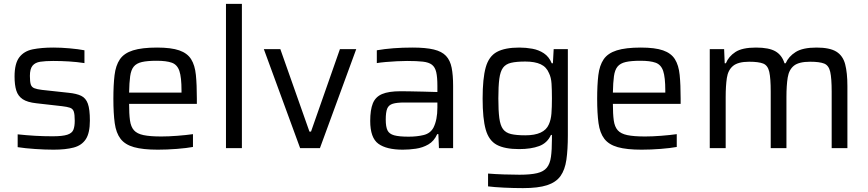

<svg xmlns="http://www.w3.org/2000/svg" viewBox="-20 -763 4472 989"><path d="M256 8Q213 8 161 4.5Q109 1 71 -5V-71Q118 -66 161.5 -63.5Q205 -61 251 -61Q302 -61 326.5 -69Q351 -77 358 -94.5Q365 -112 365 -141Q365 -174 360 -188.5Q355 -203 340.5 -208Q326 -213 300 -216L168 -231Q121 -236 97 -252Q73 -268 64 -296.5Q55 -325 55 -369Q55 -436 79.5 -468Q104 -500 149 -509Q194 -518 255 -518Q294 -518 339 -514Q384 -510 415 -504V-438Q376 -444 335.5 -446.5Q295 -449 254 -449Q214 -449 187.5 -445Q161 -441 147.5 -424.5Q134 -408 134 -372Q134 -342 138.5 -328Q143 -314 157 -308.5Q171 -303 196 -300L334 -285Q374 -281 398 -269.5Q422 -258 432.5 -229Q443 -200 443 -142Q443 -78 422 -46Q401 -14 359.5 -3Q318 8 256 8Z M793 8Q716 8 670 -5Q624 -18 601 -48Q578 -78 571 -128.5Q564 -179 564 -254Q564 -325 570 -375.5Q576 -426 597.5 -457.5Q619 -489 665 -503.5Q711 -518 789 -518Q862 -518 903.5 -503.5Q945 -489 964.5 -458Q984 -427 989 -377Q994 -327 994 -255V-228H645Q645 -176 649.5 -143Q654 -110 670 -92Q686 -74 719.5 -67Q753 -60 811 -60Q847 -60 893 -63.5Q939 -67 974 -72V-6Q942 0 891 4Q840 8 793 8ZM645 -286H915V-296Q915 -365 904 -397.5Q893 -430 865 -440Q837 -450 787 -450Q739 -450 711 -443.5Q683 -437 669 -420Q655 -403 650.5 -370.5Q646 -338 645 -286Z M1144 0V-743H1226V0Z M1526 0 1339 -510H1424L1574 -85H1582L1731 -510H1815L1628 0Z M2055 8Q1971 8 1929 -22.5Q1887 -53 1887 -140Q1887 -197 1900.5 -230.5Q1914 -264 1948 -278.5Q1982 -293 2043 -293Q2057 -293 2090 -292.5Q2123 -292 2162 -291Q2201 -290 2233 -289V-321Q2233 -366 2227 -391.5Q2221 -417 2205 -429.5Q2189 -442 2158 -445.5Q2127 -449 2077 -449Q2054 -449 2024 -447.5Q1994 -446 1966 -443.5Q1938 -441 1921 -438V-504Q2001 -518 2105 -518Q2173 -518 2214.5 -508Q2256 -498 2277.5 -475Q2299 -452 2306.5 -414Q2314 -376 2314 -321V0H2241L2238 -72H2232Q2216 -36 2186.5 -19Q2157 -2 2122 3Q2087 8 2055 8ZM2085 -59Q2128 -59 2162.5 -67.5Q2197 -76 2213 -106Q2233 -146 2233 -209V-235H2063Q2024 -235 2003 -228.5Q1982 -222 1974.5 -203.5Q1967 -185 1967 -147Q1967 -110 1976 -91.5Q1985 -73 2010.5 -66Q2036 -59 2085 -59Z M2674 206Q2626 206 2575 203.5Q2524 201 2494 197V131Q2530 134 2575.5 135.5Q2621 137 2656 137Q2713 137 2746.5 129Q2780 121 2796.5 101Q2813 81 2818 45Q2823 9 2823 -47V-68H2818Q2799 -26 2757 -10.5Q2715 5 2654 5Q2580 5 2539 -17Q2498 -39 2482 -95.5Q2466 -152 2466 -255Q2466 -359 2482 -416Q2498 -473 2539.5 -495.5Q2581 -518 2655 -518Q2689 -518 2722 -512Q2755 -506 2781.5 -488.5Q2808 -471 2822 -437H2828L2832 -510H2905V-66Q2905 8 2897.5 60Q2890 112 2867 144Q2844 176 2798 191Q2752 206 2674 206ZM2686 -66Q2783 -66 2807 -122Q2818 -146 2820.5 -178.5Q2823 -211 2823 -256Q2823 -299 2821 -331.5Q2819 -364 2808 -386Q2795 -418 2765 -432Q2735 -446 2686 -446Q2640 -446 2612.5 -439.5Q2585 -433 2571 -414Q2557 -395 2552 -357Q2547 -319 2547 -256Q2547 -193 2552 -155Q2557 -117 2571 -98Q2585 -79 2612.5 -72.5Q2640 -66 2686 -66Z M3285 8Q3208 8 3162 -5Q3116 -18 3093 -48Q3070 -78 3063 -128.5Q3056 -179 3056 -254Q3056 -325 3062 -375.5Q3068 -426 3089.5 -457.5Q3111 -489 3157 -503.5Q3203 -518 3281 -518Q3354 -518 3395.5 -503.5Q3437 -489 3456.5 -458Q3476 -427 3481 -377Q3486 -327 3486 -255V-228H3137Q3137 -176 3141.5 -143Q3146 -110 3162 -92Q3178 -74 3211.5 -67Q3245 -60 3303 -60Q3339 -60 3385 -63.5Q3431 -67 3466 -72V-6Q3434 0 3383 4Q3332 8 3285 8ZM3137 -286H3407V-296Q3407 -365 3396 -397.5Q3385 -430 3357 -440Q3329 -450 3279 -450Q3231 -450 3203 -443.5Q3175 -437 3161 -420Q3147 -403 3142.5 -370.5Q3138 -338 3137 -286Z M3636 0V-510H3710L3713 -437H3719Q3733 -472 3768 -495Q3803 -518 3874 -518Q3941 -518 3974.5 -498.5Q4008 -479 4021 -437H4027Q4042 -472 4078.5 -495Q4115 -518 4186 -518Q4254 -518 4288 -497Q4322 -476 4333.5 -432Q4345 -388 4345 -319V0H4264V-291Q4264 -360 4256.5 -393Q4249 -426 4225.5 -435.5Q4202 -445 4153 -445Q4095 -445 4069.5 -424.5Q4044 -404 4037.5 -363.5Q4031 -323 4031 -263V0H3950V-291Q3950 -360 3942.5 -393Q3935 -426 3911.5 -435.5Q3888 -445 3839 -445Q3782 -445 3756 -423.5Q3730 -402 3724 -361Q3718 -320 3718 -263V0Z"/></svg>

Font: Saira
Style: Regular
Weight: 400
Designer: Hector Gatti with collaboration of the Omnibus-Type team
Foundry: Omnibus-Type
Version: Version 1.100; ttfautohint (v1.8.3)